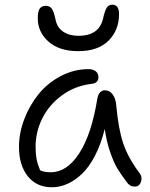

<svg xmlns="http://www.w3.org/2000/svg" viewBox="-20 -789 641 819"><path d="M314 -570.8Q232.4 -570.8 186.8 -611.6Q141.1 -652.3 141.1 -710.9Q141.1 -740.2 149.4 -752.2Q157.7 -764.2 175.8 -764.2Q191.9 -764.2 200.7 -752.2Q209.5 -740.2 216.8 -706.1Q223.6 -670.9 250 -653.6Q276.4 -636.2 314.9 -636.2Q400.9 -636.2 418.9 -707Q427.2 -744.1 435.5 -756.6Q443.8 -769 459 -769Q487.8 -769 487.8 -729Q487.8 -660.6 443.1 -615.7Q398.4 -570.8 314 -570.8ZM201.2 9.8Q136.2 9.8 98.6 -37.1Q61 -84 61 -163.1Q61 -221.7 83.7 -281Q106.4 -340.3 144.8 -387.7Q183.1 -435.1 239.5 -464.6Q295.9 -494.1 357.9 -494.1Q376.5 -494.1 388.2 -485.1Q399.9 -476.1 399.9 -460Q399.9 -434.1 370.1 -431.2Q299.8 -422.9 244.6 -382.6Q189.5 -342.3 160.6 -284.4Q131.8 -226.6 131.8 -163.1Q131.8 -133.8 135.7 -112.3Q139.6 -90.8 150.9 -63Q166.5 -54.2 196.8 -54.2Q265.6 -54.2 318.1 -135.3Q370.6 -216.3 395 -367.2Q401.4 -403.8 428.2 -403.8Q447.8 -403.8 460.9 -385.7Q474.1 -367.7 476.1 -337.9Q484.9 -240.2 505.4 -178.2Q525.9 -116.2 575.2 -50.8Q588.4 -33.7 581.3 -13.4Q574.2 6.8 556.2 6.8Q543 6.8 534.9 2Q526.9 -2.9 519 -14.2Q494.6 -47.4 480 -71.5Q465.3 -95.7 450 -139.9Q434.6 -184.1 426.8 -238.8Q410.6 -173.8 385 -124.5Q359.4 -75.2 328.9 -46.6Q298.3 -18.1 266.4 -4.2Q234.4 9.8 201.2 9.8Z"/></svg>

Font: Shantell Sans Normal
Style: Regular
Weight: 300
Designer: Stephen Nixon, Anya Danilova, Shantell Martin
Foundry: Arrow Type
Version: Version 1.006;[559af2be0]